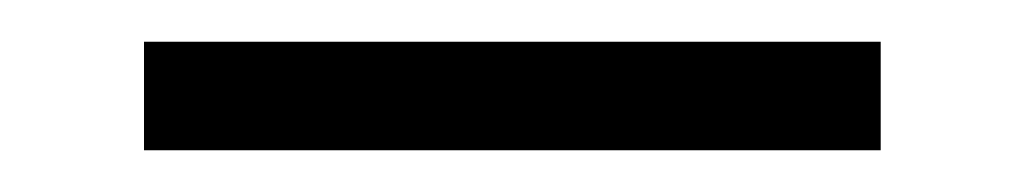

<svg xmlns="http://www.w3.org/2000/svg" viewBox="-20 -332 492 92"><path d="M49 -260V-312H402V-260Z"/></svg>

Font: Fustat Light
Style: Regular
Weight: 300
Designer: Mohamed Gaber, Khaled Hosny, Laura Garcia Mut
Foundry: Kief Type Foundry, Alif Type Foundry, Hard Type Foundry
Version: Version 1.007